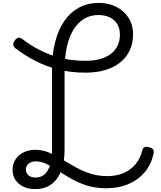

<svg xmlns="http://www.w3.org/2000/svg" viewBox="-20 -1292 1116 1329"><path d="M716 11Q642 11 583 -7.5Q524 -26 474.5 -54Q425 -82 383 -110Q341 -138 303.5 -156.5Q266 -175 229 -175Q196 -175 177.5 -159Q159 -143 159 -118Q159 -94 177.5 -78.5Q196 -63 226 -63Q264 -63 289 -85.5Q314 -108 327 -151Q340 -194 340 -255V-809Q340 -917 362 -1002.5Q384 -1088 426 -1148Q468 -1208 528 -1240Q588 -1272 664 -1272Q730 -1272 783.5 -1245.5Q837 -1219 869 -1170Q901 -1121 901 -1054Q901 -993 878.5 -944.5Q856 -896 813.5 -861Q771 -826 709.5 -807.5Q648 -789 571 -789Q470 -789 383.5 -811Q297 -833 224 -871Q151 -909 89 -956Q74 -966 72 -980Q70 -994 81 -1010Q93 -1028 107 -1030.5Q121 -1033 134 -1022Q190 -979 257 -944.5Q324 -910 403 -890.5Q482 -871 571 -871Q629 -871 673 -883.5Q717 -896 748 -919.5Q779 -943 794.5 -977Q810 -1011 810 -1052Q810 -1096 791 -1126.5Q772 -1157 738.5 -1172.5Q705 -1188 661 -1188Q606 -1188 562.5 -1162Q519 -1136 488.5 -1086.5Q458 -1037 442.5 -966Q427 -895 427 -805V-255Q427 -168 402.5 -107Q378 -46 332.5 -14.5Q287 17 223 17Q177 17 141.5 0Q106 -17 86.5 -47Q67 -77 67 -116Q67 -158 87.5 -189Q108 -220 143.5 -237.5Q179 -255 224 -255Q272 -255 316.5 -237Q361 -219 406 -191.5Q451 -164 500 -136.5Q549 -109 603.5 -91Q658 -73 723 -73Q786 -73 836 -94.5Q886 -116 919 -156.5Q952 -197 965 -252Q969 -269 982.5 -274Q996 -279 1017 -271Q1034 -267 1040.5 -256.5Q1047 -246 1043 -230Q1028 -156 982.5 -101.5Q937 -47 869.5 -18Q802 11 716 11Z"/></svg>

Font: Playwrite VN
Style: Regular
Weight: 400
Designer: Veronika Burian, José Scaglione
Foundry: TypeTogether
Version: Version 1.002